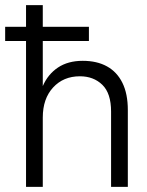

<svg xmlns="http://www.w3.org/2000/svg" viewBox="-41 -725 571 745"><path d="M60 0V-705H125V-391Q145 -437 184 -463Q223 -489 280 -489Q335 -489 374 -467.5Q413 -446 434 -403.5Q455 -361 455 -298V0H390V-292Q390 -363 356 -396Q322 -429 269 -429Q205 -429 165 -385.5Q125 -342 125 -269V0ZM-21 -566V-621H304V-566Z"/></svg>

Font: TikTok Sans Light
Style: Regular
Weight: 300
Version: Version 4.000